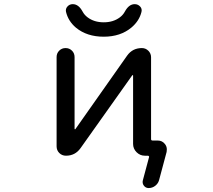

<svg xmlns="http://www.w3.org/2000/svg" viewBox="-20 -782 1040 939"><path d="M590.8 -725.6Q610.4 -761.7 638.7 -761.7Q654.3 -761.7 665 -750.5Q675.8 -739.3 671.9 -723.6Q661.1 -679.7 623 -647.5Q569.3 -602.5 487.3 -602.5Q405.3 -602.5 351.6 -646.5Q313.5 -678.7 302.7 -724.6Q299.8 -739.3 310.1 -750.5Q320.3 -761.7 335.9 -761.7Q364.3 -761.7 383.8 -725.6Q392.6 -709 408.2 -697.3Q440.4 -672.9 487.3 -672.9Q534.2 -672.9 566.4 -697.3Q582 -709 590.8 -725.6ZM630.9 -412.1Q630.9 -414.1 629.4 -414.6Q627.9 -415 627 -414.1L374 -57.6Q347.7 -20.5 302.7 -20.5Q283.2 -20.5 270 -33.7Q256.8 -46.9 256.8 -66.4V-502.9Q256.8 -521.5 269.5 -534.2Q282.2 -546.9 300.8 -546.9Q319.3 -546.9 332 -534.2Q344.7 -521.5 344.7 -502.9V-152.3Q344.7 -150.4 346.2 -149.9Q347.7 -149.4 348.6 -150.4L601.6 -509.8Q627.9 -546.9 673.8 -546.9Q692.4 -546.9 705.6 -533.7Q718.8 -520.5 718.8 -502V-101.6Q718.8 -94.7 726.6 -94.7H752Q773.4 -94.7 787.1 -77.1Q795.9 -65.4 795.9 -51.8Q795.9 -44.9 794.9 -39.1L757.8 99.6Q752.9 116.2 738.8 127Q724.6 137.7 707 137.7Q692.4 137.7 683.6 126Q674.8 114.3 678.7 99.6L709 -13.7Q710 -15.6 708 -18.1Q706.1 -20.5 703.1 -20.5H688.5Q665 -20.5 647.9 -37.6Q630.9 -54.7 630.9 -78.1Z"/></svg>

Font: Rounded Mgen+ 1m regular
Style: Regular
Weight: 400
Designer: [Source Han Sans]
Ryoko NISHIZUKA  (kana & ideographs); Paul D. Hunt (Latin, Greek & Cyrillic); Wenlong ZHANG  (bopomofo
Version: Version 1.059.20150602